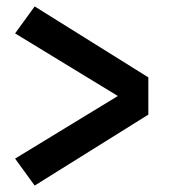

<svg xmlns="http://www.w3.org/2000/svg" viewBox="-20 -639 540 598"><path d="M88 -61 27 -145 347 -340 27 -535 88 -619 442 -398V-282Z"/></svg>

Font: Iosevka Curly Extrabold
Style: Regular
Weight: 800
Monospace: yes
Designer: Belleve Invis
Foundry: Belleve Invis
Version: Version 22.1.2; ttfautohint (v1.8.4)